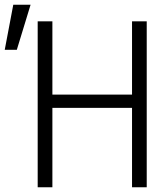

<svg xmlns="http://www.w3.org/2000/svg" viewBox="-89 -790 709 810"><path d="M70 0H132V-335H468V0H530V-700H468V-391H132V-700H70ZM40 -770H-33L-69 -580H-18Z"/></svg>

Font: CommitMonoV142 ExtLt
Style: Regular
Weight: 200
Monospace: yes
Designer: Eigil Nikolajsen
Foundry: Eigil Nikolajsen
Version: Version 1.142